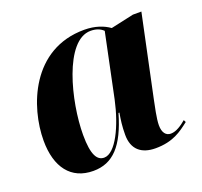

<svg xmlns="http://www.w3.org/2000/svg" viewBox="-102 -661 825 786"><g transform="rotate(-20 310.5 -268.0)"><path d="M178 10C264 10 317 -47 355 -178H359C354 -149 350 -123 350 -84C350 -21 387 10 449 10C525 10 564 -20 601 -49L596 -59C577 -43 552 -25 528 -25C507 -25 493 -41 493 -74C493 -103 505 -156 510 -181L585 -536H548L448 -514C423 -532 387 -546 339 -546C110 -546 28 -322 28 -176C28 -60 81 10 178 10ZM238 -26C208 -26 188 -54 188 -143C188 -287 249 -533 362 -533C384 -533 403 -527 417 -513L359 -235C336 -128 288 -26 238 -26Z"/></g></svg>

Font: Noto Serif Display SemiCondensed ExtraBold
Style: Italic
Weight: 800
Width: 4
Italic angle: -12°
Designer: Monotype Design Team
Foundry: Monotype Imaging Inc.
Version: Version 2.009